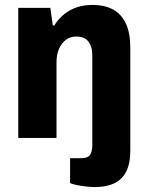

<svg xmlns="http://www.w3.org/2000/svg" viewBox="-20 -559 600 778"><path d="M363 199Q350 199 331 197Q312 195 294 191.5Q276 188 264 183V82H311Q335 82 344.5 69Q354 56 354 28V-337Q354 -355 349.5 -368.5Q345 -382 337.5 -391.5Q330 -401 317.5 -406Q305 -411 289 -411Q265 -411 247 -397.5Q229 -384 219 -361Q209 -338 209 -307V0H54V-527H184L194 -456H200Q217 -483 240 -501.5Q263 -520 291.5 -529.5Q320 -539 354 -539Q405 -539 439 -520Q473 -501 490.5 -462.5Q508 -424 508 -366V51Q508 88 499.5 116Q491 144 473 162.5Q455 181 427.5 190Q400 199 363 199Z"/></svg>

Font: Archivo SemiCondensed ExtraBold
Style: Regular
Weight: 800
Width: 4
Designer: Hector Gatti
Foundry: Omnibus-Type
Version: Version 2.001